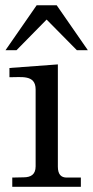

<svg xmlns="http://www.w3.org/2000/svg" viewBox="-20 -714 356 734"><path d="M26.9 -35.2V0H289.1V-35.2H234.9C213.9 -35.2 201.2 -46.9 201.2 -77.1V-467.8L16.1 -454.1V-418.9C60.1 -418 116.2 -430.2 116.2 -372.1V-78.1C116.2 -46.9 98.1 -36.1 69.8 -36.1ZM43 -522C43 -522 158.2 -639.2 158.2 -639.2C158.2 -639.2 273.9 -522 273.9 -522C273.9 -522 315.9 -522 315.9 -522C315.9 -522 196.8 -693.8 196.8 -693.8C196.8 -693.8 120.1 -693.8 120.1 -693.8L1 -522Z"/></svg>

Font: MusGlyphs-Text
Style: Regular
Weight: 400
Version: Version 2.1.1